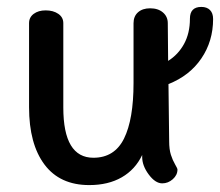

<svg xmlns="http://www.w3.org/2000/svg" viewBox="-20 -534 636 555"><path d="M467 -291 469 -126Q469 -102 474 -86.5Q479 -71 486 -59Q493 -47 493 -44Q493 -28 479.5 -16Q466 -4 449 -4Q429 -4 410 -29.5Q391 -55 391 -80V-86Q371 -44 332 -21.5Q293 1 238 1Q153 1 108.5 -58.5Q64 -118 64 -224V-467Q64 -484 77.5 -494Q91 -504 112 -504Q134 -504 148.5 -494Q163 -484 163 -467V-223Q163 -78 250 -78Q311 -78 338.5 -133.5Q366 -189 366 -294V-467Q366 -487 379 -498.5Q392 -510 414 -510Q437 -510 451 -498Q465 -486 465 -467L466 -358Q495 -376 512 -407Q529 -438 529 -480Q529 -514 562 -514Q578 -514 587 -505Q596 -496 596 -479Q596 -415 562 -365Q528 -315 467 -291Z"/></svg>

Font: Mali Medium
Style: Regular
Weight: 500
Version: Version 1.000; ttfautohint (v1.6)